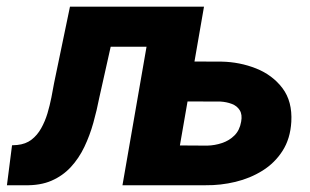

<svg xmlns="http://www.w3.org/2000/svg" viewBox="-62 -548 918 568"><path d="M145 -528.3H292L231.9 -259.8Q224.6 -222.2 214.1 -184.6Q203.6 -147 187.5 -113.3Q171.4 -79.6 147.5 -53.7Q123.5 -27.8 90.3 -13.4Q57.1 1 11.7 0H-41.5L-26.4 -118.2L-11.2 -119.1Q14.2 -121.6 31.2 -134.8Q48.3 -147.9 59.8 -168.5Q71.3 -189 78.4 -212.6Q85.4 -236.3 90.1 -260Q94.7 -283.7 98.1 -302.7ZM436 -528.3 415 -409.7H162.1L182.6 -528.3ZM454.6 -366.2 593.3 -365.7Q647 -364.7 695.6 -345.5Q744.1 -326.2 773.7 -287.1Q803.2 -248 799.8 -187.5Q796.9 -137.7 773.9 -101.8Q751 -65.9 714.6 -43.2Q678.2 -20.5 634.5 -10Q590.8 0.5 546.4 0H300.3L392.1 -528.3H541.5L470.2 -117.7L550.8 -117.2Q573.7 -117.7 595.2 -125Q616.7 -132.3 631.8 -147.5Q647 -162.6 651.4 -188Q655.3 -209 647.2 -221.9Q639.2 -234.9 623.5 -240.7Q607.9 -246.6 589.4 -247.6L434.1 -248Z"/></svg>

Font: Roboto ExtraBold
Style: Italic
Weight: 800
Designer: Christian Robertson
Foundry: Google
Version: Version 3.009; 2024